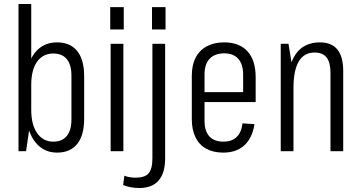

<svg xmlns="http://www.w3.org/2000/svg" viewBox="-20 -760 1813 965"><path d="M267 7Q219 7 184 -19.5Q149 -46 129.5 -95Q110 -144 109 -210V-332Q110 -400 129 -448Q148 -496 183 -521.5Q218 -547 267 -547Q333 -547 368 -503.5Q403 -460 403 -377V-163Q403 -80 368 -36.5Q333 7 267 7ZM73 -740H137V-178L111 0H73ZM248 -48Q292 -48 315.5 -76.5Q339 -105 339 -159V-380Q339 -435 315.5 -463Q292 -491 248 -491Q196 -491 166.5 -450Q137 -409 137 -333V-208Q137 -133 167 -90.5Q197 -48 248 -48Z M600 -540V0H536V-540ZM602 -724V-612H534V-724Z M680 185Q659 185 636.5 181Q614 177 599 170L605 123Q616 128 631.5 130.5Q647 133 662 133Q708 133 727 111Q746 89 746 36V-540H810V36Q810 109 777.5 147Q745 185 680 185ZM812 -724V-612H744V-724Z M1102 7Q1052 7 1016.5 -12.5Q981 -32 962.5 -70Q944 -108 944 -161V-379Q944 -433 963.5 -470.5Q983 -508 1019.5 -527.5Q1056 -547 1107 -547Q1183 -547 1224 -502Q1265 -457 1265 -371V-247H996V-297H1212L1202 -263V-384Q1202 -437 1177.5 -464.5Q1153 -492 1107 -492Q1060 -492 1034 -465Q1008 -438 1008 -386V-152Q1008 -101 1032.5 -74.5Q1057 -48 1103 -48Q1144 -48 1168.5 -70.5Q1193 -93 1199 -140L1259 -136Q1248 -66 1208 -29.5Q1168 7 1102 7Z M1641 -395Q1641 -446 1621.5 -471Q1602 -496 1561 -496Q1508 -496 1481.5 -451Q1455 -406 1455 -317L1425 -250V-309Q1425 -428 1466 -487.5Q1507 -547 1588 -547Q1646 -547 1675.5 -511.5Q1705 -476 1705 -402V0H1641ZM1391 -540H1430L1455 -386V0H1391Z"/></svg>

Font: Pathway Extreme Condensed ExtraLight
Style: Regular
Weight: 250
Width: 3
Version: Version 1.001;gftools[0.9.26]